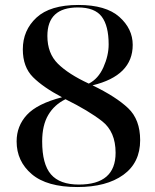

<svg xmlns="http://www.w3.org/2000/svg" viewBox="-20 -744 626 774"><path d="M292 10Q409 10 477 -39Q545 -88 545 -179Q545 -262 496.5 -308Q448 -354 353 -400Q515 -439 515 -563Q515 -628 461 -676Q407 -724 296 -724Q182 -724 127 -673Q72 -622 72 -545Q72 -474 113 -433Q154 -392 230 -352Q130 -326 88.5 -281Q47 -236 47 -174Q47 -94 108 -42Q169 10 292 10ZM338 -407Q256 -445 213.5 -487Q171 -529 171 -599Q171 -714 294 -714Q362 -714 390 -677Q418 -640 418 -565Q418 -520 397 -473Q376 -426 338 -407ZM298 0Q221 0 185.5 -41Q150 -82 150 -174Q150 -239 174.5 -280.5Q199 -322 244 -344Q337 -298 391.5 -255.5Q446 -213 446 -128Q446 0 298 0Z"/></svg>

Font: Noto Serif Display Semi
Style: Regular
Weight: 600
Designer: Monotype Design Team
Foundry: Monotype Imaging Inc.
Version: Version 1.900